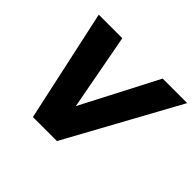

<svg xmlns="http://www.w3.org/2000/svg" viewBox="-156 -915 1130 1130"><g transform="rotate(45 409.0 -350.0)"><path d="M251 0 614 -700H818L434 0ZM234 0 82 -700H278L409 0Z"/></g></svg>

Font: Figtree Black
Style: Italic
Weight: 900
Italic angle: -9.5°
Foundry: Erik Kennedy
Version: Version 2.001;gftools[0.9.30]